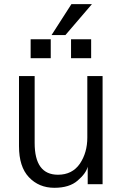

<svg xmlns="http://www.w3.org/2000/svg" viewBox="-20 -895 598 933"><path d="M72.3 -184.6Q72.3 -269.5 72.3 -525.4Q90.8 -525.4 148.4 -525.4Q148.4 -444.3 148.4 -200.2Q148.4 -45.9 261.7 -45.9Q331.1 -45.9 368.2 -99.6Q404.3 -153.3 404.3 -226.6Q404.3 -326.2 404.3 -525.4Q422.9 -525.4 478.5 -525.4Q478.5 -393.6 478.5 0Q460 0 406.2 0Q406.2 -21.5 406.2 -85Q398.4 -52.7 357.4 -17.6Q317.4 17.6 244.1 17.6Q168.9 17.6 120.1 -34.2Q72.3 -85 72.3 -184.6ZM230.5 -724.6Q254.9 -762.7 327.1 -875Q352.5 -875 426.8 -875Q394.5 -837.9 297.9 -724.6Q281.2 -724.6 230.5 -724.6ZM128.9 -612.3Q128.9 -635.7 128.9 -704.1Q153.3 -704.1 226.6 -704.1Q226.6 -680.7 226.6 -612.3Q202.1 -612.3 128.9 -612.3ZM325.2 -612.3Q325.2 -635.7 325.2 -704.1Q349.6 -704.1 422.9 -704.1Q422.9 -680.7 422.9 -612.3Q398.4 -612.3 325.2 -612.3Z"/></svg>

Font: Gothic A1
Style: Regular
Weight: 400
Designer: HanYang I&C Co.,Ltd.
Version: Version 2.50